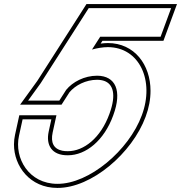

<svg xmlns="http://www.w3.org/2000/svg" viewBox="-20 -850 887 941"><path d="M748.7 -810H818.7L767.1 -670H697.1H471.1L430.9 -607.2C457.7 -614.6 484 -618.8 508.3 -619C663.3 -619 738.8 -455 675.1 -285C611.7 -113 416.8 52 261.2 51C121.2 51 48.7 -75 73.2 -185L90.7 -265H231.7L218.6 -205C204.3 -139 233.5 -88 312.8 -89C401.8 -89 490.7 -162 535.1 -285C579.7 -406 546.3 -478 456.6 -479C392.8 -479 335.7 -448.1 304.4 -409.7L270.7 -357H265.7H124.7H117.7L179.3 -442.2L181.1 -445L381.5 -758L414.7 -810H468.7ZM847.4 -830H403.7L364.7 -768.8L162.8 -453.5L78.5 -337H281.6L320.6 -397.9C348.6 -431.5 399.8 -459 456.5 -459C470.1 -458.8 482.1 -456.7 491.7 -453.2C532.5 -438.4 552.3 -389.5 516.3 -291.9C473.7 -173.6 390.5 -109 312.7 -109C301.9 -108.9 292.9 -109.7 284.9 -111.4C242.8 -120.3 227.4 -151.3 238.1 -200.7L256.6 -285H74.6L53.7 -189.4C50.3 -173.9 48.6 -158.3 48.5 -142.6C48.2 -35.7 126.8 71 261.1 71C428.8 72.1 628.1 -99.7 693.8 -278C709.9 -321 717.7 -364 717.7 -404.6C717.8 -532.3 639.2 -639 508.2 -639C496.8 -638.9 484.1 -637.8 473.3 -636.4L482 -650H781Z"/></svg>

Font: Nordica Plus
Style: NordicaClassicRgOblOl
Weight: 500
Version: Version 1.01